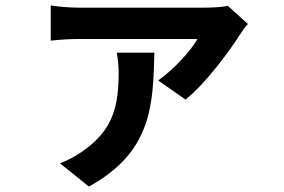

<svg xmlns="http://www.w3.org/2000/svg" viewBox="-20 -587 1040 704"><path d="M889 -499 815 -566C799 -561 756 -559 734 -559H270C237 -559 197 -562 166 -567V-438C203 -442 238 -444 270 -444H704C680 -401 617 -332 560 -292L660 -222C732 -278 824 -403 859 -459C866 -470 878 -488 889 -499ZM546 -394H408C412 -373 415 -347 415 -323C415 -195 394 -109 281 -31C250 -10 227 1 200 12L306 97C540 -31 541 -208 546 -394Z"/></svg>

Font: Spoqa Han Sans Neo Bold
Style: Bold
Weight: 700
Designer: [Spoqa Han Sans Neo] Dong-huui Kim  Younghwa Kang  Yujin Lee  [Noto Sans] Ryoko NISHIZUKA  (kana & ideographs); Paul D. 
Foundry: Spoqa (http://www.spoqa-han-sans.com)
Version: Version 1.100;hotconv 1.0.109;makeotfexe 2.5.65596